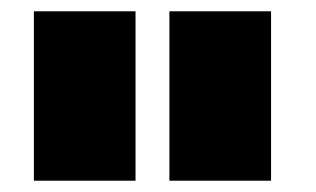

<svg xmlns="http://www.w3.org/2000/svg" viewBox="-20 -720 560 340"><path d="M40 -400V-700H220V-400ZM280 -400V-700H460V-400Z"/></svg>

Font: Golos Text Black
Style: Regular
Weight: 900
Designer: A.Korolkova, Vitaly Kuzmin
Foundry: ParaType Ltd
Version: Version 2.004